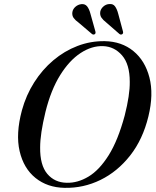

<svg xmlns="http://www.w3.org/2000/svg" viewBox="-20 -915 770 947"><path d="M496.5 -712Q580 -710.5 637.8 -663.2Q695.5 -616 717 -533Q738.5 -450 712 -341Q684.5 -227.5 622 -148Q559.5 -68.5 475.5 -27.5Q391.5 13.5 298.5 11.5Q214 10 155.2 -37.2Q96.5 -84.5 76.8 -169.5Q57 -254.5 88 -370.5Q108.5 -445.5 148.5 -508.5Q188.5 -571.5 243 -617.5Q297.5 -663.5 362 -688.2Q426.5 -713 496.5 -712ZM309 -13.5Q363 -12 416.2 -43.8Q469.5 -75.5 515.8 -149Q562 -222.5 595 -345Q608 -396 614.2 -437.5Q620.5 -479 620 -512Q620 -598 582 -641.8Q544 -685.5 488.5 -687.5Q432.5 -689.5 377.2 -653.2Q322 -617 276.8 -544.5Q231.5 -472 204.5 -364Q191 -308.5 184.5 -265Q178 -221.5 178 -188Q177 -100.5 213.2 -57.5Q249.5 -14.5 309 -13.5ZM563 -847.5 586.5 -760Q589 -750.5 583 -746.5Q576 -742 569 -747.5L503 -805Q488.5 -816 480.2 -828.2Q472 -840.5 474.5 -857.5Q477.5 -872 490 -883Q502.5 -894 518.5 -895Q537.5 -897 547.2 -883.8Q557 -870.5 563 -847.5ZM426 -847.5 450.5 -760Q453 -750.5 447.5 -746.5Q440.5 -742 433.5 -747.5L367 -804Q352 -814.5 343.2 -826.5Q334.5 -838.5 337 -855.5Q339.5 -870.5 352 -881.5Q364.5 -892.5 381 -894.5Q399.5 -896.5 409.8 -883.5Q420 -870.5 426 -847.5Z"/></svg>

Font: Fraunces 72pt S000
Style: Italic
Weight: 400
Italic angle: -16°
Version: Version 1.000; ttfautohint (v1.8.3)